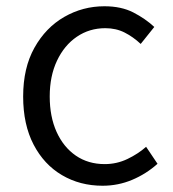

<svg xmlns="http://www.w3.org/2000/svg" viewBox="-20 -574 546 607"><path d="M304.2 13.2Q232.9 13.2 176 -20.3Q119.1 -53.7 86.2 -116.9Q53.2 -180.2 53.2 -269Q53.2 -359.4 88.9 -423.1Q124.5 -486.8 183.1 -520.5Q241.7 -554.2 310.1 -554.2Q363.3 -554.2 401.4 -534.7Q439.5 -515.1 467.8 -488.8L424.8 -435.1Q400.9 -457.5 373.8 -471.2Q346.7 -484.9 313 -484.9Q262.7 -484.9 222.9 -457.8Q183.1 -430.7 160.2 -382.1Q137.2 -333.5 137.2 -269Q137.2 -205.1 158.9 -157Q180.7 -108.9 219.7 -82Q258.8 -55.2 311 -55.2Q349.1 -55.2 382.8 -71.3Q416.5 -87.4 441.9 -109.9L478 -56.2Q441.9 -23.9 397.7 -5.4Q353.5 13.2 304.2 13.2Z"/></svg>

Font: `nÑOS CN Normal
Style: Regular
Weight: 350
Designer: Ryoko NISHIZUKA ?XZm?[P (kana & ideographs); Paul D. Hunt (Latin, Greek & Cyrillic); Wenlong ZHANG _ e??? (bopomofo); Sa
Foundry: Adobe Systems Incorporated
Version: Version 1.004 June 21, 2023